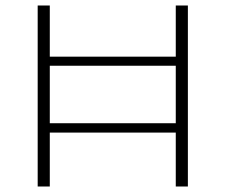

<svg xmlns="http://www.w3.org/2000/svg" viewBox="-20 -678 820 698"><path d="M619 -658H663V0H619V-196H161V0H117V-658H161V-472H619ZM161 -230H619V-439H161Z"/></svg>

Font: EauTest Light
Style: Regular
Weight: 300
Designer: Christian Thalmann (Catharsis Fonts)
Version: Version 0.001;PS 000.001;hotconv 1.0.88;makeotf.lib2.5.64775